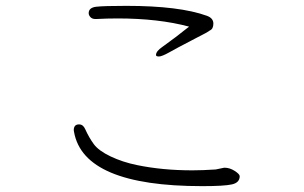

<svg xmlns="http://www.w3.org/2000/svg" viewBox="-20 -660 1040 656"><path d="M381 -597Q522 -597 626 -569Q580 -532 535 -500Q513 -485 513 -472Q513 -467 523 -467Q533 -467 558 -481Q575 -491 650 -530Q690 -550 697 -556Q709 -561 709 -579.5Q709 -598 687 -606Q593 -640 412 -640Q335 -640 309 -637Q283 -634 283 -615Q283 -608 289 -601.5Q295 -595 306 -595H308Q346 -597 381 -597ZM717 -81Q672 -78 637 -78Q535 -78 448 -96Q399 -106 358 -125.5Q317 -145 300.5 -167.5Q284 -190 271 -219Q264 -235 250 -235Q232 -235 232 -215L233 -209Q266 -24 671 -24Q746 -24 772.5 -30Q799 -36 799 -58Q799 -65 782 -76Q765 -87 747 -87H746Z"/></svg>

Font: LXGW WenKai TC Light
Style: Regular
Weight: 300
Designer: LXGW / Fontworks Inc.
Foundry: LXGW / Fontworks Inc.
Version: Version 1.330